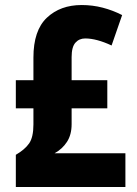

<svg xmlns="http://www.w3.org/2000/svg" viewBox="-20 -744 547 764"><path d="M305 -724Q348 -724 388.5 -713.5Q429 -703 466 -684L424 -563Q364 -591 319 -591Q295 -591 280 -574Q265 -557 265 -517V-425H407V-313H265V-250Q265 -208 246.5 -179.5Q228 -151 197 -134H479V0H43V-128Q79 -149 96 -173.5Q113 -198 113 -249V-313H43V-425H113V-515Q113 -623 166.5 -673.5Q220 -724 305 -724Z"/></svg>

Font: Noto Sans Kannada Condensed ExtraBold
Style: Regular
Weight: 800
Width: 3
Designer: Jelle Bosma - Monotype Design Team
Foundry: Monotype Imaging Inc.
Version: Version 2.005; ttfautohint (v1.8.4.7-5d5b)